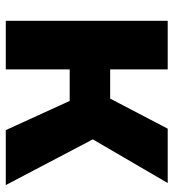

<svg xmlns="http://www.w3.org/2000/svg" viewBox="12 -612 600 664"><g transform="rotate(90 312.0 -280.0)"><path d="M52 0V-560H220V-361H321L425 -560H613L462 -301L620 0H430L329 -221H220V0Z"/></g></svg>

Font: Tektur
Style: Bold
Weight: 700
Designer: Adam Jagosz
Foundry: Adam Jagosz
Version: Version 1.005;gftools[0.9.30]